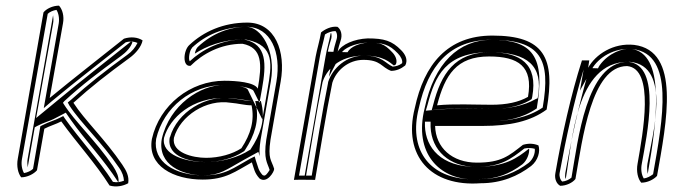

<svg xmlns="http://www.w3.org/2000/svg" viewBox="-20 -625 2382 680"><path d="M43 -63C38 -36 44 -11 55 3C77 3 100 -9 111 -22L137 -169C156 -179 178 -185 197 -195C250 -121 319 -46 368 32C391 39 416 34 434 24C438 0 428 -20 413 -42C352 -132 279 -200 240 -261C303 -318 361 -363 439 -420C461 -436 481 -460 485 -482C468 -493 444 -496 419 -488C334 -420 242 -349 156 -278L203 -542C208 -568 201 -592 189 -605C167 -605 144 -594 134 -581ZM58 -63 149 -576C156 -583 168 -588 180 -590C187 -579 191 -561 188 -542L135 -242L164 -267C248 -337 341 -408 425 -475C442 -480 456 -478 467 -473C460 -458 447 -442 431 -431C353 -374 295 -329 231 -271L220 -262L226 -251C267 -188 341 -121 401 -32C414 -14 418 1 419 15C406 20 393 22 380 19C329 -60 261 -133 210 -205L204 -214L192 -208C175 -199 152 -193 131 -182L123 -178L97 -27C90 -20 77 -14 65 -12C58 -24 54 -43 58 -63ZM78 -63C76 -52 77 -42 78 -32L103 -174L110 -178C134 -191 158 -197 171 -204L213 -226L231 -200C281 -129 349 -58 398 19H400C401 0 393 -17 380 -37C320 -126 246 -193 206 -256L203 -261L208 -267C271 -325 331 -370 409 -427C426 -439 444 -458 449 -476C445 -477 444 -478 444 -478C360 -411 270 -341 187 -272L108 -207L168 -542C170 -552 169 -562 168 -571Z M518 -133C501 -37 595 11 698 11C780 11 814 -18 872 -50C880 -27 881 -13 899 7C926 27 952 -18 951 -27C941 -60 928 -61 938 -130L974 -336C993 -442 955 -545 856 -545C771 -545 701 -513 651 -466C629 -447 625 -387 655 -392C697 -434 761 -470 839 -470C910 -456 908 -397 893 -311C882 -334 816 -339 775 -339C654 -339 545 -253 518 -133ZM533 -133C559 -245 659 -324 772 -324C815 -324 872 -315 878 -303L899 -261L908 -311C923 -396 927 -469 845 -485H843H842C763 -485 696 -449 652 -408C646 -417 652 -448 660 -455V-456C707 -500 772 -530 853 -530C939 -530 977 -439 959 -336L923 -130C913 -61 927 -49 935 -23C933 -20 932 -18 929 -14C921 -3 917 -1 910 -5C894 -23 895 -32 886 -57L882 -71L866 -63C806 -30 779 -4 701 -4C600 -4 520 -51 533 -133ZM553 -133C537 -40 627 -4 701 -4C759 -4 781 -24 844 -59L895 -87L900 -72C898 -85 899 -103 903 -130L939 -336C959 -448 903 -530 853 -530C792 -530 731 -506 682 -460C677 -456 672 -447 670 -435C710 -461 768 -485 842 -485H849L855 -484C955 -464 942 -393 928 -311L909 -202L858 -307C853 -318 813 -324 772 -324C691 -324 581 -255 553 -133ZM561 -137C581 -208 661 -281 779 -278C789 -278 799 -277 809 -276C843 -273 864 -267 874 -267H904L907 -254C919 -198 902 -148 868 -97L867 -95L863 -93C826 -69 769 -51 707 -51C640 -51 550 -76 561 -137ZM581 -137C569 -67 662 -51 707 -51C756 -51 806 -64 842 -88L845 -90L848 -94C882 -146 899 -199 886 -257L884 -267H874C852 -267 830 -274 802 -276C709 -291 607 -227 582 -139L581 -138ZM596 -137C618 -215 711 -275 797 -261C824 -259 846 -252 871 -252C882 -198 868 -150 835 -100C803 -79 756 -66 710 -66C663 -66 587 -84 596 -137ZM913 -32C914 -29 915 -28 916 -24C915 -28 914 -29 913 -32Z M1021 12C1047 11 1070 12 1096 12C1116 -103 1134 -220 1157 -332C1171 -376 1214 -413 1267 -413C1329 -413 1330 -387 1365 -374C1383 -374 1400 -381 1415 -393C1427 -414 1413 -435 1401 -447C1368 -481 1340 -489 1282 -489C1235 -487 1190 -468 1176 -442C1178 -454 1182 -467 1186 -480C1194 -502 1187 -522 1175 -530C1153 -533 1130 -521 1117 -510C1112 -480 1103 -452 1098 -425ZM1039 -3 1113 -425C1117 -449 1125 -475 1131 -503C1141 -510 1156 -515 1168 -515C1174 -509 1176 -496 1171 -482C1167 -468 1163 -455 1161 -442L1145 -353L1189 -437C1197 -453 1235 -472 1280 -474C1337 -474 1358 -468 1389 -436C1400 -425 1407 -410 1404 -401C1394 -393 1382 -390 1371 -389C1345 -400 1334 -428 1269 -428C1208 -428 1158 -385 1142 -334V-333V-332C1120 -224 1103 -113 1084 -3ZM1059 -3H1064C1083 -112 1100 -225 1122 -332V-333C1135 -375 1177 -428 1269 -428C1340 -428 1361 -403 1375 -393C1377 -394 1380 -395 1382 -397C1389 -412 1379 -430 1369 -440C1339 -472 1325 -474 1282 -474C1256 -472 1222 -461 1211 -440L1141 -442C1143 -454 1147 -467 1151 -481C1155 -491 1155 -500 1153 -508C1152 -508 1152 -508 1151 -507C1146 -478 1137 -450 1133 -425Z M1449 -242C1406 -72 1507 37 1682 24C1757 24 1815 -2 1861 -37C1886 -57 1894 -89 1887 -110C1870 -117 1852 -118 1832 -112C1782 -73 1756 -49 1669 -49C1581 -49 1523 -102 1521 -179H1690C1785 -179 1859 -195 1916 -237C1948 -421 1907 -499 1724 -499C1565 -499 1482 -397 1449 -242ZM1463 -241C1496 -392 1572 -484 1721 -484C1894 -484 1932 -417 1902 -244C1850 -209 1782 -194 1692 -194H1505V-176C1508 -92 1572 -34 1666 -34C1755 -34 1789 -62 1837 -99C1851 -102 1863 -101 1874 -98C1876 -82 1868 -61 1852 -48C1808 -15 1755 9 1684 9H1683C1665 10 1648 10 1632 9C1498 -1 1427 -97 1463 -241ZM1484 -242C1444 -81 1538 9 1653 10C1661 10 1669 10 1678 9H1681H1684C1737 9 1785 -9 1830 -43C1846 -56 1856 -81 1854 -99C1811 -65 1770 -34 1666 -34C1542 -34 1488 -102 1485 -178V-194H1692C1774 -194 1830 -206 1881 -241C1913 -426 1865 -484 1721 -484C1605 -484 1518 -402 1484 -242ZM1488 -233 1494 -253C1521 -356 1558 -440 1715 -440C1851 -440 1904 -390 1885 -282L1884 -277L1877 -274C1837 -251 1781 -239 1718 -239C1652 -239 1586 -242 1534 -237ZM1509 -235 1527 -237C1586 -243 1654 -239 1718 -239C1773 -239 1818 -248 1855 -269L1863 -274L1865 -282C1886 -399 1823 -440 1715 -440C1590 -440 1542 -363 1514 -253ZM1528 -252C1556 -360 1597 -425 1712 -425C1816 -425 1869 -390 1850 -282C1817 -263 1774 -254 1721 -254C1658 -254 1589 -258 1528 -252Z M1947 -12C1943 8 1951 26 1964 33C1986 33 2008 22 2018 9C2043 -131 2074 -391 2201 -391C2300 -382 2257 -154 2238 -45C2233 -18 2239 8 2251 22C2273 22 2295 11 2307 -2C2341 -194 2392 -445 2226 -466C2152 -474 2089 -432 2063 -385L2067 -411H2041C2002 -289 1970 -145 1947 -12ZM1962 -12C1984 -134 2013 -266 2047 -379L2034 -304L2076 -380C2098 -420 2155 -458 2222 -451C2370 -432 2328 -204 2293 -8C2284 -1 2271 6 2260 7C2252 -6 2249 -25 2253 -45C2271 -146 2325 -395 2205 -406H2204C2056 -406 2027 -125 2004 4C1996 11 1984 17 1971 18C1965 13 1960 1 1962 -12ZM1982 -12C1981 -5 1981 2 1983 8C1983 8 1984 8 1984 7C2006 -120 2018 -406 2204 -406H2208H2211C2361 -392 2290 -144 2273 -45C2271 -32 2272 -20 2274 -9C2309 -207 2336 -436 2215 -452C2185 -455 2135 -437 2104 -394C2101 -390 2100 -387 2098 -383L2065 -384L2064 -370C2031 -258 2003 -130 1982 -12Z"/></svg>

Font: Snowfall
Style: EcoObl
Weight: 400
Designer: Jasper
Foundry: Cannot Into Space Fonts
Version: Version 0.9